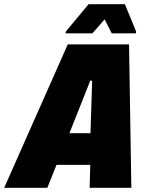

<svg xmlns="http://www.w3.org/2000/svg" viewBox="-75 -901 702 921"><path d="M-55 0 250 -688H544L555 0H355L358 -110H196L152 0ZM258 -262H359L367 -514H358ZM239 -741 241 -750 350 -881H524L578 -750L577 -741H461L427 -808L368 -741Z"/></svg>

Font: Saira Semi Condensed Black
Style: Italic
Weight: 900
Width: 4
Italic angle: -12°
Designer: Hector Gatti with collaboration of the Omnibus-Type team
Foundry: Omnibus-Type
Version: Version 1.001; ttfautohint (v1.8)